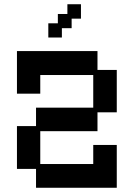

<svg xmlns="http://www.w3.org/2000/svg" viewBox="-20 -874 632 906"><path d="M150 12V-77H60V-279H150V-366H420V-520H170V-432H60V-633H440V-544H531V-344H440V-255H170V-100H420V-190H531V12ZM208 -697V-764H253V-808H298V-854H362V-786H318V-741H272V-697Z"/></svg>

Font: Pixelify Sans Medium
Style: Regular
Weight: 500
Designer: Stefie Justprince
Foundry: Typecalism Foundryline
Version: Version 1.000;February 13, 2025;FontCreator 15.0.0.3015 64-b